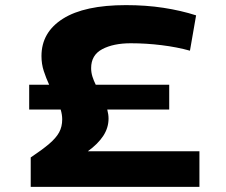

<svg xmlns="http://www.w3.org/2000/svg" viewBox="-20 -730 883 750"><path d="M100 0V-115Q145 -145 172 -168Q199 -191 211 -213Q223 -235 223 -264Q223 -282 217 -302H94V-399H172Q160 -425 151 -452.5Q142 -480 142 -511Q142 -604 226 -657Q310 -710 472 -710Q550 -710 618.5 -699.5Q687 -689 746 -670L722 -532Q672 -546 611.5 -553.5Q551 -561 491 -561Q423 -561 379.5 -538Q336 -515 336 -464Q336 -447 341 -431Q346 -415 354 -399H641V-302H399Q404 -283 404 -267Q404 -231 383.5 -199.5Q363 -168 323 -139H759V0Z"/></svg>

Font: Georama Extended
Style: Bold
Weight: 700
Width: 7
Designer: Jean-Baptiste Levee
Foundry: Production Type
Version: Version 1.000